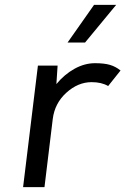

<svg xmlns="http://www.w3.org/2000/svg" viewBox="-20 -770 516 790"><path d="M458 -750 330 -595H258L367 -750ZM371 -510Q409 -510 432.5 -503Q456 -496 476 -480L425 -416Q398 -432 357 -432Q301 -432 253 -388.5Q205 -345 197 -280L163 0H75L136 -500H217L212 -424Q245 -464 286.5 -487Q328 -510 371 -510Z"/></svg>

Font: Orkney
Style: Italic
Weight: 400
Italic angle: -7°
Designer: Samuel Oakes and Alfredo Marco Pradil
Foundry: Alfredo Marco Pradil
Version: 1.0; ttfautohint (v1.5)